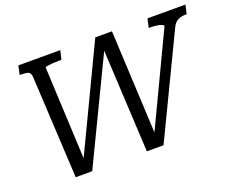

<svg xmlns="http://www.w3.org/2000/svg" viewBox="-114 -902 1324 1093"><g transform="rotate(-20 548.0 -355.0)"><path d="M84 -710H338L325 -656H308Q291 -656 272.5 -654.5Q254 -653 240.5 -651Q227 -649 226 -645L254 -50H235L550 -710H651L683 -53L665 -52L942 -635Q943 -641 932 -646Q921 -651 903.5 -653.5Q886 -656 869 -656H854L866 -710H1096L1084 -656H1078Q1051 -656 1031 -646Q1011 -636 999 -612L705 0H604L570 -653L586 -651L273 0H173L140 -621Q138 -646 122 -651Q106 -656 78 -656H72Z"/></g></svg>

Font: Roboto Serif
Style: Italic
Weight: 400
Italic angle: -10°
Designer: Greg Gazdowicz
Foundry: Commercial Type
Version: Version 1.008